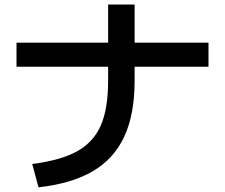

<svg xmlns="http://www.w3.org/2000/svg" viewBox="-20 -799 978 835"><path d="M450.2 -447.3V-508.8H51.8V-613.3H450.2V-779.3H565.4V-613.3H886.7V-508.8H565.4V-447.3Q565.4 -302.7 521 -206.1Q476.6 -109.4 384.5 -54.9Q292.5 -0.5 147.5 15.6L120.1 -85.9Q244.6 -101.6 315.9 -141.4Q387.2 -181.2 418.7 -254.2Q450.2 -327.1 450.2 -447.3Z"/></svg>

Font: Pretendard JP SemiBold
Style: Regular
Weight: 600
Designer: Base glyphs from Inter by Rasmus Andersson; Hangeul glyphs from Noto Sans CJK(Source Han Sans) by Jang Soo-young and Kan
Foundry: Kil Hyung-jin
Version: Version 1.309